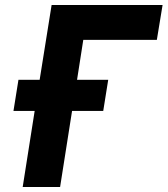

<svg xmlns="http://www.w3.org/2000/svg" viewBox="-20 -750 672 770"><path d="M71 0 119 -305H34L54 -430H139L187 -730H632L609 -590H314L289 -430H414L394 -305H269L221 0Z"/></svg>

Font: JetBrains Mono ExtraBold
Style: Italic
Weight: 800
Italic angle: -9°
Monospace: yes
Designer: Philipp Nurullin, Konstantin Bulenkov
Foundry: JetBrains
Version: Version 2.305; ttfautohint (v1.8.4.7-5d5b)